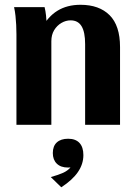

<svg xmlns="http://www.w3.org/2000/svg" viewBox="-20 -529 574 814"><path d="M49.7 0V-383.1Q49.7 -403.9 48.7 -423.2Q47.7 -442.5 45.7 -461.5Q43.7 -480.6 39.7 -498.7H169.1Q173.1 -482 175.1 -463.7Q177.1 -445.4 178.1 -425.7Q179.1 -406.1 179.1 -383.1L157.3 -408.9Q182.5 -458.1 223.5 -483.4Q264.5 -508.7 321.2 -508.7Q400.6 -508.7 444.8 -464.5Q488.9 -420.2 488.9 -329.8V0H340.9V-341.9Q340.9 -393.1 325.8 -417.9Q310.7 -442.7 279.4 -442.7Q259 -442.7 240.3 -431.7Q221.5 -420.7 209.6 -401.1Q197.7 -381.5 197.7 -354.1V0ZM239.8 265 195.3 221.7Q228.3 212.4 247.5 203.7Q266.7 194.9 277.9 181.8Q289.1 168.7 296.3 149.4L320 161.7Q303.1 181.3 268.1 181.3Q237.7 181.3 220.8 164.8Q203.9 148.3 203.9 119.8Q203.9 90.2 221 74.7Q238.1 59.2 268.8 59.2Q300.5 59.2 317 77Q333.5 94.8 333.5 128.6Q333.5 166.6 310.4 200.3Q287.3 234.1 239.8 265Z"/></svg>

Font: Sutasoma
Style: Regular
Weight: 400
Designer: Izhar Fathurrohim, Akbar Rohmanto, Arusyal Khofiqoini
Foundry: Kiwari Kolektiv
Version: Version 1.102